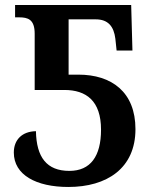

<svg xmlns="http://www.w3.org/2000/svg" viewBox="-20 -734 609 764"><path d="M252 10C405 10 519 -64 519 -220C519 -368 424 -437 292 -437H253V-657H361C410 -657 433 -629 439 -580L444 -533H507L502 -714H40V-665H56C91 -665 118 -657 118 -600V-376H236C323 -376 382 -333 382 -218C382 -112 340 -54 256 -54C166 -54 125 -108 123 -212C68 -211 35 -178 35 -127C35 -38 124 10 252 10Z"/></svg>

Font: Noto Serif SemiBold
Style: Regular
Weight: 600
Designer: Monotype Design Team
Foundry: Monotype Imaging Inc.
Version: Version 2.013